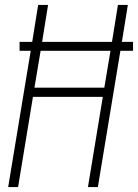

<svg xmlns="http://www.w3.org/2000/svg" viewBox="-20 -755 557 775"><path d="M13 0 104 -550H59V-586H110L134 -735H174L150 -586H432L456 -735H496L472 -586H517V-550H466L375 0H335L395 -364H113L53 0ZM119 -401H401L426 -550H144Z"/></svg>

Font: Iosevka Term Curly Extralight
Style: Italic
Weight: 200
Italic angle: -9°
Designer: Belleve Invis
Foundry: Belleve Invis
Version: Version 32.3.0